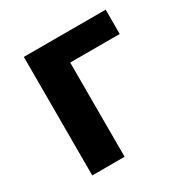

<svg xmlns="http://www.w3.org/2000/svg" viewBox="-132 -656 742 766"><g transform="rotate(-30 239.0 -273.0)"><path d="M78 -546H455V-434H227V0H78Z"/></g></svg>

Font: OpenSansMMV
Style: Bold
Weight: 700
Foundry: Ascender Corporation
Version: Version 4.001